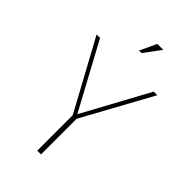

<svg xmlns="http://www.w3.org/2000/svg" viewBox="-246 -898 979 979"><g transform="rotate(45 243.0 -409.0)"><path d="M24 -633H49L242 -276L436 -633H462L256 -257V0H229V-256ZM320 -818 253 -728H235L277 -818Z"/></g></svg>

Font: Tajawal ExtraLight
Style: Regular
Weight: 275
Designer: Boutros Fonts
Foundry: Created by Boutros International 2017
Version: Version 1.700